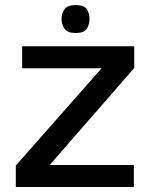

<svg xmlns="http://www.w3.org/2000/svg" viewBox="-20 -748 604 768"><path d="M43.3 0V-85.7L386.3 -475H68.7V-563H517V-476L178.7 -88H515.3V0ZM283 -616Q249.7 -616 238 -633.2Q226.3 -650.3 226.3 -672.7Q226.3 -694.3 238 -711Q249.7 -727.7 283 -727.7Q316.7 -727.7 327.3 -711Q338 -694.3 338 -672.7Q338 -650.3 327.3 -633.2Q316.7 -616 283 -616Z"/></svg>

Font: Darker Grotesque Light
Style: Regular
Weight: 300
Designer: Gabriel Lam
Foundry: TypeRant
Version: Version 1.000;gftools[0.9.28]